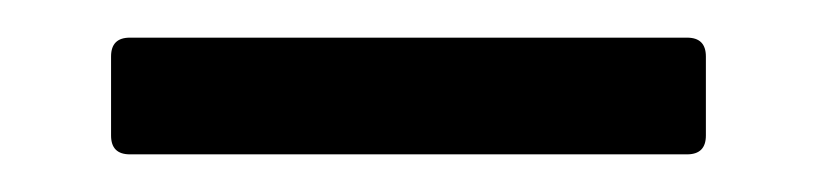

<svg xmlns="http://www.w3.org/2000/svg" viewBox="-20 -362 434 102"><path d="M39 -290V-332Q39 -342 49 -342H345Q355 -342 355 -332V-290Q355 -280 345 -280H49Q39 -280 39 -290Z"/></svg>

Font: Amber EN
Style: Regular
Weight: 400
Designer: Jeremy Tribby
Foundry: Tribby Type Co.
Version: Version 1.403 November 24, 2021